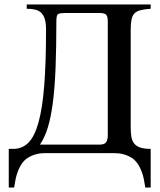

<svg xmlns="http://www.w3.org/2000/svg" viewBox="-20 -682 713 855"><path d="M627 153Q626 147 623 129.5Q620 112 617 101Q600 42 566.5 21Q533 0 491 0H179Q137 0 103.5 21Q70 42 53 101Q50 112 47 129.5Q44 147 43 153H19V-19H39Q79 -19 106.5 -46.5Q134 -74 151.5 -137Q169 -200 177 -301.5Q185 -403 185 -550Q185 -579 179.5 -597Q174 -615 163.5 -625Q153 -635 137 -639Q121 -643 99 -643V-662H651V-643Q623 -641 605.5 -636.5Q588 -632 578.5 -622Q569 -612 565.5 -594.5Q562 -577 562 -548V-115Q562 -91 565 -73Q568 -55 577.5 -43Q587 -31 604.5 -25Q622 -19 651 -19V153ZM460 -588Q460 -609 452.5 -616.5Q445 -624 425 -624H266Q247 -624 239 -619.5Q231 -615 231 -588Q231 -471 227.5 -381.5Q224 -292 215.5 -226Q207 -160 193 -114.5Q179 -69 158 -38H423Q445 -38 452.5 -48.5Q460 -59 460 -82Z"/></svg>

Font: STIXGeneralUnicodeRegular
Style: Regular
Weight: 400
Designer: MicroPress Inc., with final additions and corrections provided by Coen Hoffman, Elsevier (retired)
Version: Version 1.1.0